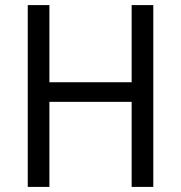

<svg xmlns="http://www.w3.org/2000/svg" viewBox="-20 -827 712 754"><path d="M582 -93V-807H497V-504H174V-807H89V-93H174V-427H497V-93Z"/></svg>

Font: Noto Sans Kannada UI SemiCondensed SemiBold
Style: Regular
Weight: 600
Width: 4
Designer: Jelle Bosma - Monotype Design Team
Foundry: Monotype Imaging Inc.
Version: Version 2.006